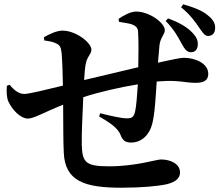

<svg xmlns="http://www.w3.org/2000/svg" viewBox="-20 -842 1040 897"><path d="M828 -639C842 -614 852 -599 870 -598C889 -597 904 -609 904 -634C905 -652 899 -668 879 -689C854 -716 815 -738 765 -756L754 -744C794 -703 812 -669 828 -639ZM909 -715C925 -693 935 -674 952 -674C973 -674 985 -689 985 -710C987 -726 978 -749 955 -767C927 -792 890 -806 836 -822L826 -808C868 -774 893 -739 909 -715ZM536 -740C558 -736 576 -734 594 -729C614 -722 624 -712 625 -695C628 -653 627 -582 626 -528L373 -468C375 -499 377 -525 380 -541C387 -580 407 -588 407 -610C407 -643 334 -699 272 -699C244 -699 210 -682 185 -668L187 -653C207 -650 229 -647 245 -638C260 -630 265 -621 268 -593C271 -556 273 -500 274 -442C201 -424 114 -403 94 -403C69 -403 47 -419 25 -446L12 -441C10 -413 11 -386 19 -368C38 -327 77 -288 110 -288C138 -288 183 -316 275 -353C276 -266 275 -183 278 -128C284 6 378 35 547 35C641 35 718 28 762 18C803 7 821 -11 821 -36C821 -78 775 -97 732 -97C710 -97 615 -65 490 -65C381 -65 364 -82 362 -167C361 -210 365 -304 369 -388C443 -412 538 -434 624 -448C621 -403 617 -344 611 -320C604 -291 592 -289 571 -289C551 -289 498 -300 448 -313L443 -298C484 -274 529 -248 543 -212C553 -185 567 -176 592 -176C643 -176 679 -214 691 -263C703 -307 708 -395 712 -461L725 -462C815 -469 845 -455 893 -455C931 -455 953 -465 953 -497C953 -547 890 -572 839 -572C826 -572 793 -566 718 -549L725 -630C729 -667 750 -681 750 -701C750 -735 678 -788 616 -788C591 -788 561 -772 534 -754Z"/></svg>

Font: Noto Serif KR
Style: Bold
Weight: 700
Designer: Ryoko NISHIZUKA 西塚涼子 (kana & ideographs); Frank Grießhammer (Latin, Greek & Cyrillic); Wenlong ZHANG 张文龙 (bopomofo); San
Foundry: Adobe
Version: Version 2.001;hotconv 1.1.0;makeotfexe 2.6.0